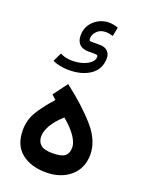

<svg xmlns="http://www.w3.org/2000/svg" viewBox="-157 -924 763 999"><g transform="rotate(20 225.0 -424.5)"><path d="M88.4 -609.9Q101.6 -603 117.9 -598.9Q134.3 -594.7 156.2 -594.7Q185.1 -594.7 211.4 -602.5Q237.8 -610.4 254.9 -625Q272 -639.6 272 -659.7Q272 -668.9 252.4 -668.9H217.3Q186.5 -668.9 169.4 -685.8Q152.3 -702.6 152.3 -733.9Q152.3 -768.6 169.2 -793.9Q186 -819.3 212.9 -833.3Q239.7 -847.2 270.5 -847.2Q278.3 -847.2 292.7 -845Q307.1 -842.8 320.3 -837.4L310.5 -788.1Q289.6 -794.9 270.5 -794.9Q239.7 -794.9 221.7 -776.1Q203.6 -757.3 203.6 -737.3Q203.6 -727.5 205.8 -724.6Q208 -721.7 219.7 -721.7H263.7Q291 -721.7 306.2 -706.8Q321.3 -691.9 321.3 -669.4Q321.3 -607.9 274.7 -575.4Q228 -543 155.3 -543Q127.9 -543 105.7 -547.9Q83.5 -552.7 64.9 -561ZM178.2 -473.6Q284.7 -391.6 348.4 -317.9Q412.1 -244.1 412.1 -168Q412.1 -91.8 359.9 -46.9Q307.6 -2 225.1 -2Q141.1 -2 89.6 -43.9Q38.1 -85.9 38.1 -168Q38.1 -224.1 65.2 -269.5Q92.3 -314.9 144 -373L119.6 -395ZM218.8 -303.7Q176.8 -265.1 158 -231.7Q139.2 -198.2 139.2 -170.4Q139.2 -141.1 158 -124.3Q176.8 -107.4 224.6 -107.4Q273.4 -107.4 292.2 -122.6Q311 -137.7 311 -170.9Q311 -195.8 288.8 -229.7Q266.6 -263.7 218.8 -303.7Z"/></g></svg>

Font: Vazir Medium FD
Style: Medium-FD
Weight: 500
Designer: Saber Rastikerdar
Foundry: Saber Rastikerdar
Version: Version 30.0.0